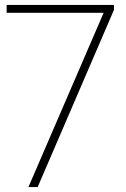

<svg xmlns="http://www.w3.org/2000/svg" viewBox="-20 -760 513 780"><path d="M7 -740H443V-720L133 0H95.5L401 -708H7Z"/></svg>

Font: Encode Sans Semi Expanded Thin
Style: Regular
Weight: 250
Width: 6
Designer: Multiple Designers
Foundry: Impallari Type
Version: Version 2.000